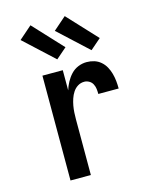

<svg xmlns="http://www.w3.org/2000/svg" viewBox="-115 -844 731 920"><g transform="rotate(-15 250.0 -384.0)"><path d="M119 0V-520H220V-420Q226 -440 236.5 -459.5Q247 -479 262 -495Q277 -511 297.5 -519.5Q318 -528 340 -528Q359 -528 377 -522.5Q395 -517 409.5 -504.5Q424 -492 433 -475.5Q442 -459 447 -441Q452 -423 454 -404Q456 -385 456 -366H355Q355 -379 353.5 -391.5Q352 -404 346 -415.5Q340 -427 328.5 -433.5Q317 -440 305 -440Q287 -440 272.5 -431Q258 -422 248.5 -407.5Q239 -393 233.5 -376.5Q228 -360 225 -343.5Q222 -327 221 -310Q220 -293 220 -276V0ZM378 -577 232 -712 296 -768 431 -623ZM208 -577 62 -712 126 -768 261 -623Z"/></g></svg>

Font: Iosevka SS18 Semibold
Style: Regular
Weight: 600
Monospace: yes
Designer: Belleve Invis
Foundry: Belleve Invis
Version: Version 25.1.1; ttfautohint (v1.8.4)